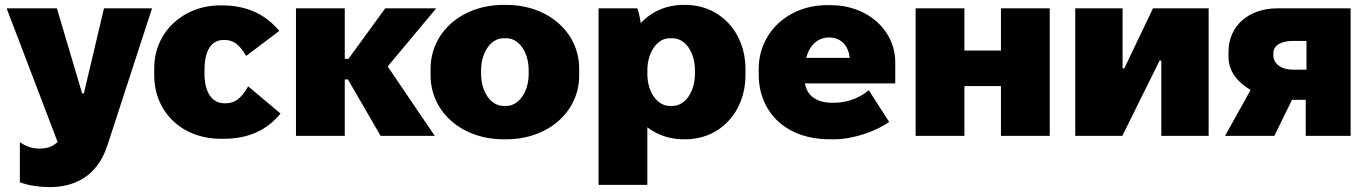

<svg xmlns="http://www.w3.org/2000/svg" viewBox="-20 -554 5580 783"><path d="M182 209C346 209 398 99 418 39L600 -520H404L322 -173H315L212 -520H7L215 25C191 48 163 52 142 52C108 52 83 41 61 26V189C95 203 144 209 182 209Z M881 12H891C992 12 1068 -22 1124 -91L992 -202C965 -154 938 -133 903 -133H894C846 -133 814 -176 814 -253V-267C814 -349 842 -391 892 -391H896C930 -391 955 -375 984 -326L1119 -428C1062 -497 983 -532 887 -532H878C726 -532 609 -422 609 -277V-247C609 -99 720 12 881 12Z M1187 0H1386V-230H1399L1532 0H1753L1561 -283L1759 -520H1551L1401 -314H1386V-520H1187Z M2033 14H2045C2215 14 2342 -98 2342 -246V-274C2342 -422 2215 -534 2045 -534H2033C1863 -534 1736 -422 1736 -274V-246C1736 -98 1863 14 2033 14ZM2033 -122C1983 -122 1942 -178 1942 -253V-267C1942 -342 1983 -398 2033 -398H2045C2096 -398 2136 -342 2136 -267V-253C2136 -178 2095 -122 2045 -122Z M2421 200H2620V-35C2660 -4 2711 14 2767 14H2775C2916 14 3020 -97 3020 -246V-274C3020 -423 2916 -534 2775 -534H2767C2697 -534 2636 -506 2593 -460C2590 -481 2585 -505 2579 -520H2421ZM2711 -122C2661 -122 2620 -178 2620 -253V-267C2620 -342 2661 -398 2711 -398H2723C2774 -398 2814 -342 2814 -267V-253C2814 -178 2773 -122 2723 -122Z M3362 14H3384C3460 14 3556 -20 3606 -57L3523 -186C3490 -158 3439 -135 3384 -135H3373C3312 -135 3271 -163 3263 -213V-214H3631V-299C3631 -431 3518 -533 3368 -533H3353C3195 -533 3074 -422 3074 -272V-252C3074 -90 3192 14 3362 14ZM3268 -318C3281 -371 3317 -401 3359 -401H3363C3411 -401 3441 -365 3445 -318Z M3714 0H3913V-203H4062V0H4261V-520H4062V-348H3913V-520H3714Z M4365 0H4557L4709 -307H4716V0H4909V-520H4682L4565 -275H4558V-520H4365Z M4976 0H5177L5249 -147H5305V0H5488V-520H5189C5072 -520 4990 -448 4990 -343V-322C4990 -264 5026 -219 5080 -187ZM5251 -270C5205 -270 5173 -295 5173 -327V-338C5173 -369 5205 -387 5251 -387H5308V-270Z"/></svg>

Font: Fixel Display Black
Style: Regular
Weight: 900
Designer: AlfaBravo + MacPaw
Foundry: Kyrylo Tkachov, Marchela Mozhyna, Serhii Makarenko, Maria Weinstein, Zakhar Kryvoshyya
Version: Version 1.211